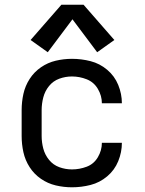

<svg xmlns="http://www.w3.org/2000/svg" viewBox="-20 -788 616 816"><path d="M286 8Q326 8 365 -2Q404 -12 435.5 -38.5Q467 -65 482.5 -103Q498 -141 498 -181H413Q413 -181 413 -181Q413 -181 413 -181Q413 -149 396 -120Q379 -91 348.5 -79.5Q318 -68 286 -68Q258 -68 232 -77.5Q206 -87 188.5 -108.5Q171 -130 164 -156.5Q157 -183 157 -210V-320Q157 -347 164 -374Q171 -401 188.5 -422.5Q206 -444 232 -453.5Q258 -463 286 -463Q318 -463 348.5 -451Q379 -439 396 -410Q413 -381 413 -349Q413 -349 413 -349Q413 -349 413 -349H498Q498 -389 482.5 -427Q467 -465 435.5 -491.5Q404 -518 365 -528Q326 -538 286 -538Q251 -538 217 -530Q183 -522 154 -502Q125 -482 106 -452.5Q87 -423 79.5 -389Q72 -355 72 -320V-210Q72 -175 79.5 -141Q87 -107 106 -77.5Q125 -48 154 -28Q183 -8 217 0Q251 8 286 8ZM183 -566 288 -706 393 -566 466 -618 335 -768H241L110 -618Z"/></svg>

Font: Iosevka Sparkle
Style: Regular
Weight: 400
Designer: Belleve Invis
Foundry: Belleve Invis
Version: Version 4.5.0; ttfautohint (v1.8.3)